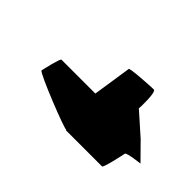

<svg xmlns="http://www.w3.org/2000/svg" viewBox="-65 -829 833 833"><g transform="rotate(45 351.5 -412.5)"><path d="M106 -324C104 -313 363 -210 364 -218V-215H586C594 -215 615 -313 617 -324C619 -334 703 -342 695 -342L620 -418L521 -506C522 -513 525 -610 509 -610C493 -610 370 -603 369 -596L342 -418H134C127 -418 108 -334 106 -324Z"/></g></svg>

Font: Ampere
Style: SCSuExtIta
Weight: 400
Version: Version 1